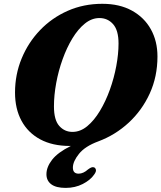

<svg xmlns="http://www.w3.org/2000/svg" viewBox="-20 -734 827 984"><path d="M504.5 -714.5Q593 -714.5 656.2 -679.5Q719.5 -644.5 753.2 -583.8Q787 -523 787 -444.5Q787 -341.5 747.5 -255Q708 -168.5 639.5 -105.2Q571 -42 484 -9.5Q416 15.5 384.8 54.5Q353.5 93.5 353.5 125Q353.5 156 383 156Q407 156 431.5 134Q440.5 127.5 447.2 124.5Q454 121.5 461.5 123.5Q469 126 471.5 135.8Q474 145.5 462 161.5Q443 189 404 209Q365 229 316.5 229Q267.5 229 242.8 210.5Q218 192 218 159Q218 122 247.2 84.5Q276.5 47 343 14Q340.5 14 338 14Q249 14 186.2 -19.8Q123.5 -53.5 90.2 -115Q57 -176.5 57 -259.5Q57 -352 90.8 -434Q124.5 -516 185 -579.2Q245.5 -642.5 327 -678.5Q408.5 -714.5 504.5 -714.5ZM256.5 -188.5Q256.5 -119 283.8 -88.5Q311 -58 351.5 -58Q391.5 -58 427 -87.2Q462.5 -116.5 492 -165.5Q521.5 -214.5 543 -274.2Q564.5 -334 576 -395.8Q587.5 -457.5 587.5 -511.5Q587.5 -578.5 559.8 -610Q532 -641.5 489.5 -641.5Q450 -641.5 415 -613.2Q380 -585 351 -537.2Q322 -489.5 300.8 -430.2Q279.5 -371 268 -308.2Q256.5 -245.5 256.5 -188.5Z"/></svg>

Font: Fraunces 9pt Soft
Style: Bold Italic
Weight: 700
Italic angle: -16°
Version: Version 1.000;[b76b70a41]